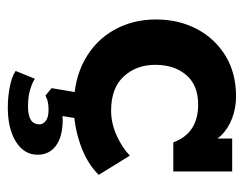

<svg xmlns="http://www.w3.org/2000/svg" viewBox="-87 -363 631 497"><g transform="rotate(90 228.5 -114.5)"><path d="M256.5 10Q187 10 136.2 -17.6Q85.4 -45.2 57.9 -93.7Q30.4 -142.2 30.4 -202.8Q30.4 -261.1 54.8 -308Q79.2 -354.8 123.9 -382.4Q168.6 -410 229.2 -410Q259.5 -410 286.3 -399.8Q313.2 -389.6 331.1 -370.9Q348.9 -352.3 351.2 -327.1L338.6 -326.4V-400H423.8V-247.6H348.5Q325 -311.9 250.6 -311.9Q200.4 -311.9 174.1 -281Q147.8 -250.2 147.8 -200.8Q147.8 -151.9 177.9 -119.3Q208 -86.6 266.6 -86.6Q298.5 -86.6 329.7 -100.5Q360.9 -114.3 382.9 -135.1L432.6 -54.5Q402.3 -23.7 353.6 -6.9Q305 10 256.5 10ZM258.5 180.8Q231.2 180.8 204.8 175.6Q178.4 170.5 163.6 160.5L183.9 110.8Q194.7 117.8 212.8 123.2Q231 128.5 256 128.5Q301.9 128.5 301.9 98.9Q301.9 89.5 292.7 82.4Q283.6 75.3 263.6 75.3Q255.2 75.3 246.5 76.7Q237.9 78 227.4 83.3L208.2 67.4L221.2 -10H288.5L277.2 58.5L245.3 48.2Q256.3 43.4 267.7 41Q279.1 38.7 289.8 38.7Q333.1 38.7 356.8 55.9Q380.5 73.2 380.5 103.7Q380.5 138.7 346.8 159.8Q313.1 180.8 258.5 180.8Z"/></g></svg>

Font: Rokkitt SemiBold
Style: Regular
Weight: 600
Designer: Vernon Adams
Foundry: Vernon Adams
Version: Version 3.103